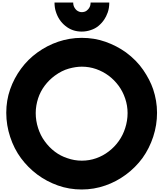

<svg xmlns="http://www.w3.org/2000/svg" viewBox="-20 -1502 1303 1532"><path d="M30 -602Q30 -701 61 -789.5Q92 -878 148 -954Q203 -1029 279.5 -1084Q356 -1139 444 -1169Q488 -1184 535.5 -1192Q583 -1200 632 -1200Q733 -1200 822 -1168.5Q911 -1137 985 -1084Q1070 -1021 1123 -943.5Q1176 -866 1202 -790Q1217 -745 1225 -698Q1233 -651 1233 -602Q1233 -504 1202.5 -411Q1172 -318 1117 -241Q1061 -165 984.5 -108.5Q908 -52 821 -22Q730 10 632 10Q532 10 442 -22Q352 -54 278 -109Q203 -165 147.5 -240Q92 -315 61 -410Q46 -455 38 -503.5Q30 -552 30 -602ZM265 -600Q265 -539 284 -480Q303 -421 336 -376Q372 -326 418 -291.5Q464 -257 517 -240Q573 -220 633 -220Q693 -220 748 -239.5Q803 -259 848 -294Q893 -328 927 -375.5Q961 -423 979 -480Q988 -508 993 -538Q998 -568 998 -600Q998 -659 979 -715.5Q960 -772 927 -817Q857 -912 747 -951Q692 -970 633 -970Q585 -970 529 -954.5Q473 -939 417 -898Q371 -864 336.5 -818Q302 -772 284 -717Q275 -689 270 -659.5Q265 -630 265 -600ZM703 -1482H852Q852 -1437 839.5 -1402.5Q827 -1368 811 -1345Q792 -1317 765.5 -1295Q739 -1273 704 -1262Q669 -1250 632 -1250Q557 -1250 502 -1295Q448 -1338 426 -1408Q415 -1440 415 -1482H564Q564 -1456 577 -1437Q585 -1425 593 -1419Q601 -1413 611 -1409Q621 -1405 633 -1405Q643 -1405 655 -1408.5Q667 -1412 675 -1420Q694 -1436 700 -1458Q703 -1470 703 -1482Z"/></svg>

Font: Boldonse
Style: Regular
Weight: 400
Designer: Universitype Foundry
Foundry: Universitype Foundry
Version: Version 1.000; ttfautohint (v1.8.4.7-5d5b)